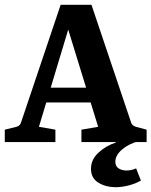

<svg xmlns="http://www.w3.org/2000/svg" viewBox="-26 -595 634 804"><path d="M-6 0V-52L43 -64Q58 -68 62 -82L228 -575H357L523 -82Q527 -69 543 -64L588 -52V0H315V-52L385 -64L244 -522H275L137 -64L206 -52V0ZM457 189Q414 188 384.5 169Q355 150 355 112Q355 73 386.5 44Q418 15 459 2V-5L555 -4Q511 8 484 32Q457 56 457 82Q457 101 470.5 110Q484 119 504 119Q525 119 544 110L564 161Q542 174 513 181.5Q484 189 457 189ZM133 -166 150 -228H378L399 -166Z"/></svg>

Font: Yrsa
Style: Bold
Weight: 700
Version: Version 2.004